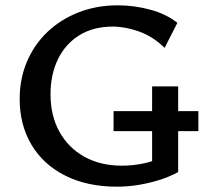

<svg xmlns="http://www.w3.org/2000/svg" viewBox="-20 -690 770 722"><path d="M420 12Q308 12 225.5 -29.5Q143 -71 98.5 -145.5Q54 -220 54 -318Q54 -394 81.5 -458.5Q109 -523 158.5 -570Q208 -617 275.5 -643.5Q343 -670 423 -670Q485 -670 545.5 -653.5Q606 -637 647 -604L599 -510Q555 -553 503 -571.5Q451 -590 404 -590Q331 -590 278.5 -557.5Q226 -525 198 -467.5Q170 -410 170 -335Q170 -255 203.5 -194.5Q237 -134 297.5 -100.5Q358 -67 438 -67Q482 -67 525 -76.5Q568 -86 605 -109L552 -44V-365H650V-43Q617 -25 578.5 -13Q540 -1 500 5.5Q460 12 420 12ZM407 -197V-272H726V-197Z"/></svg>

Font: Ysabeau Office SemiBold
Style: Regular
Weight: 600
Designer: Christian Thalmann (Catharsis Fonts)
Version: Version 2.001;gftools[0.9.30]; featfreeze: tnum,lnum,ss02